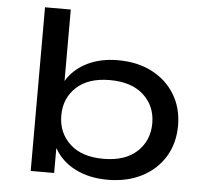

<svg xmlns="http://www.w3.org/2000/svg" viewBox="-51 -760 899 824"><g transform="rotate(5 398.0 -348.0)"><path d="M441 9Q364 9 304 -20.5Q244 -50 212 -106H211V0H110V-705H221V-397Q251 -448 308.5 -477Q366 -506 442 -506Q527 -506 590 -473Q653 -440 688 -382Q723 -324 723 -249Q723 -173 688 -115Q653 -57 589.5 -24Q526 9 441 9ZM416 -79Q510 -79 561 -127Q612 -175 612 -249Q612 -323 560.5 -370.5Q509 -418 415 -418Q322 -418 271 -370.5Q220 -323 220 -249Q220 -175 271 -127Q322 -79 416 -79Z"/></g></svg>

Font: Nunito Sans 7pt Expanded Medium
Style: Regular
Weight: 500
Width: 7
Designer: Vernon Adams
Foundry: Vernon Adams
Version: Version 3.101;gftools[0.9.27]